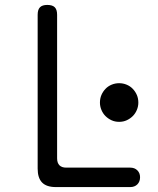

<svg xmlns="http://www.w3.org/2000/svg" viewBox="-20 -760 640 780"><path d="M207 0Q169 0 151 -18.5Q133 -37 133 -75V-700Q133 -721 142.5 -730.5Q152 -740 172 -740Q193 -740 202.5 -730.5Q212 -721 212 -700V-117Q212 -98 221.5 -88.5Q231 -79 249 -79H509Q527 -79 538 -68Q549 -57 549 -40Q549 -22 538 -11Q527 0 509 0ZM386 -343Q386 -360 392 -374Q398 -388 408.5 -399Q419 -410 433.5 -416Q448 -422 464 -422Q480 -422 494.5 -416Q509 -410 519.5 -399Q530 -388 536 -374Q542 -360 542 -343Q542 -328 536 -313.5Q530 -299 519.5 -288.5Q509 -278 495 -271.5Q481 -265 464 -265Q447 -265 433 -271.5Q419 -278 408.5 -288.5Q398 -299 392 -313.5Q386 -328 386 -343Z"/></svg>

Font: Maple Mono Light
Style: Regular
Weight: 300
Monospace: yes
Designer: subframe7536
Version: Version 7.000